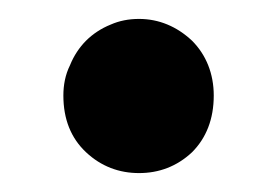

<svg xmlns="http://www.w3.org/2000/svg" viewBox="-20 -172 273 203"><path d="M47 -71C47 -82 49 -93 54 -103C58 -113 64 -122 71 -129C78 -136 87 -142 97 -146C106 -150 116 -152 127 -152C148 -152 167 -144 183 -129C198 -114 206 -94 206 -71C206 -46 198 -26 183 -11C167 4 148 11 127 11C106 11 87 4 71 -11C55 -26 47 -46 47 -71Z"/></svg>

Font: Holmes&Hills Bold
Style: Bold
Weight: 500
Designer: Noopur Datye, Girish Dalvi, Yashodeep Gholap, Pallavi Karambelkar
Foundry: Ek Type
Version: ""